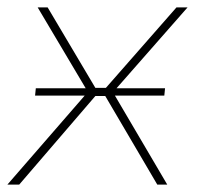

<svg xmlns="http://www.w3.org/2000/svg" viewBox="-27 -500 552 520"><path d="M420 -261 418 -241H68L70 -261ZM102 -480 239 -249 25 0H-7L211 -251L75 -480ZM272 -262 269 -240H217L220 -262ZM481 -480 279 -250 426 0H399L251 -252L451 -480Z"/></svg>

Font: Exo 2 Thin
Style: Italic
Weight: 250
Italic angle: -8°
Designer: Natanael Gama
Foundry: Natanael Gama
Version: Version 2.010